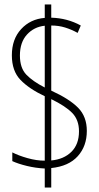

<svg xmlns="http://www.w3.org/2000/svg" viewBox="-20 -780 441 858"><path d="M180 -27Q139 -29 100 -38.5Q61 -48 35 -60V-99Q62 -85 102.5 -73.5Q143 -62 180 -62V-350Q110 -383 71.5 -423Q33 -463 33 -533Q33 -605 74.5 -650Q116 -695 180 -700V-760H209V-701Q281 -699 341 -666L327 -633Q300 -648 271 -657Q242 -666 209 -666V-375Q290 -338 329 -298.5Q368 -259 368 -195Q368 -127 327.5 -82Q287 -37 209 -29V58H180ZM180 -665Q132 -660 100.5 -625.5Q69 -591 69 -532Q69 -476 98 -446Q127 -416 180 -389ZM209 -63Q265 -68 299 -101.5Q333 -135 333 -193Q333 -244 303 -275Q273 -306 209 -337Z"/></svg>

Font: Noto Sans Arabic UI XCn XLt
Style: Regular
Weight: 200
Width: 2
Designer: Monotype Design Team, Nadine Chahine and Nizar Qandah
Foundry: Monotype Imaging Inc.
Version: Version 2.010; ttfautohint (v1.8.4.7-5d5b)